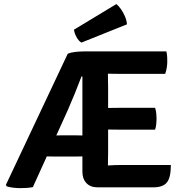

<svg xmlns="http://www.w3.org/2000/svg" viewBox="-20 -942 922 967"><path d="M321 -671Q336 -678 359.5 -680.5Q383 -683 401.5 -683H487.5L396 -557H390.5Q375.5 -517 357 -471.5Q338.5 -426 321.5 -387.5L145.5 0.5Q130.5 3.5 114.2 4.5Q98 5.5 82 5.5Q64.5 5.5 45.8 3.2Q27 1 14 -3.5L9.5 -10.5ZM262 -153.5Q254.5 -153.5 243.2 -153.8Q232 -154 221 -154.2Q210 -154.5 203 -154.5H149L197 -259.5H246.5Q257.5 -259.5 272.5 -260Q287.5 -260.5 299 -260.5H350.5Q358 -260.5 368.8 -260.2Q379.5 -260 390.2 -259.8Q401 -259.5 408 -259.5H456.5V-154.5H408Q401.5 -154.5 390.8 -154.2Q380 -154 369.2 -153.8Q358.5 -153.5 351 -153.5ZM395 -676.5 401.5 -683H523.5V-573Q523.5 -552 524 -537Q524.5 -522 524.5 -501.5V-172Q524.5 -156 524 -141.5Q523.5 -127 523.5 -109.5V1.5H471Q435.5 1.5 415.2 -19.8Q395 -41 395 -78ZM761 -399Q765.5 -386.5 767 -371Q768.5 -355.5 768.5 -344.5Q768.5 -332.5 767 -317.2Q765.5 -302 761 -289H589.5Q578 -289 558 -289.2Q538 -289.5 517 -289.8Q496 -290 480 -290.5V-397.5Q496 -398 517 -398.2Q538 -398.5 558 -398.8Q578 -399 589.5 -399ZM818 -683Q821.5 -668 822 -654.8Q822.5 -641.5 822.5 -630Q822.5 -618.5 820 -602Q817.5 -585.5 812 -570H589.5Q578 -570 558 -570.2Q538 -570.5 517 -571Q496 -571.5 480 -572V-683ZM840.5 -111Q840.5 -47 820.2 -22.8Q800 1.5 752.5 1.5H480V-106Q508.5 -107.5 534.2 -109.2Q560 -111 594 -111ZM566 -921.5Q577 -913 588.8 -896.5Q600.5 -880 609.2 -859.8Q618 -839.5 619.5 -819.5L390 -727.5Q375.5 -736 365 -755.8Q354.5 -775.5 352.5 -792.5Z"/></svg>

Font: Signika Light SemiBold
Style: Regular
Weight: 600
Version: Version 2.003;gftools[0.9.32]